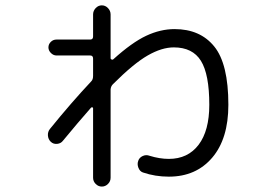

<svg xmlns="http://www.w3.org/2000/svg" viewBox="-20 -643 1040 718"><path d="M167 -161.1Q246.1 -258.8 321.3 -338.9Q328.1 -345.7 328.1 -359.4V-423.8Q328.1 -435.5 317.4 -435.5H191.4Q179.7 -435.5 170.4 -444.8Q161.1 -454.1 161.1 -465.8Q161.1 -477.5 169.9 -486.3Q178.7 -495.1 191.4 -495.1H317.4Q328.1 -495.1 328.1 -506.8V-588.9Q328.1 -602.5 337.9 -612.8Q347.7 -623 360.8 -623Q374 -623 383.8 -612.8Q393.6 -602.5 393.6 -588.9V-424.8Q393.6 -421.9 397.5 -420.4Q401.4 -418.9 403.3 -420.9Q473.6 -484.4 526.9 -509.3Q580.1 -534.2 632.8 -534.2Q728.5 -534.2 781.2 -469.2Q834 -404.3 834 -251Q834 -124 773.4 -53.2Q712.9 17.6 611.3 17.6Q560.5 17.6 514.6 2Q502.9 -2 497.6 -15.6Q492.2 -29.3 497.1 -42Q501 -53.7 513.7 -59.6Q526.4 -65.4 539.1 -60.5Q577.1 -48.8 611.3 -48.8Q682.6 -48.8 722.7 -101.6Q762.7 -154.3 762.7 -251Q762.7 -365.2 731.4 -415.5Q700.2 -465.8 629.9 -465.8Q585 -465.8 532.2 -435.5Q479.5 -405.3 402.3 -328.1Q394.5 -320.3 393.6 -308.6V21.5Q393.6 35.2 383.8 44.9Q374 54.7 360.8 54.7Q347.7 54.7 337.9 44.9Q328.1 35.2 328.1 21.5V-238.3Q328.1 -241.2 325.2 -241.7Q322.3 -242.2 320.3 -240.2Q270.5 -183.6 215.8 -117.2Q208 -106.4 193.8 -105Q179.7 -103.5 169.9 -112.8Q160.2 -122.1 159.2 -136.2Q158.2 -150.4 167 -161.1Z"/></svg>

Font: Rounded-X Mgen+ 1m regular
Style: Regular
Weight: 400
Designer: [Source Han Sans]
Ryoko NISHIZUKA  (kana & ideographs); Paul D. Hunt (Latin, Greek & Cyrillic); Wenlong ZHANG  (bopomofo
Version: Version 1.059.20150602